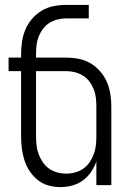

<svg xmlns="http://www.w3.org/2000/svg" viewBox="-20 -755 540 783"><path d="M227 8Q202 8 178 1.5Q154 -5 134.5 -20.5Q115 -36 101 -57Q87 -78 79.5 -102Q72 -126 69 -150.5Q66 -175 66 -200V-465H15V-520H66V-535Q66 -561 70 -586.5Q74 -612 84 -635.5Q94 -659 111.5 -679Q129 -699 151 -712Q173 -725 198.5 -730Q224 -735 250 -735H342V-680H250Q232 -680 214.5 -675.5Q197 -671 181.5 -661.5Q166 -652 155 -637Q144 -622 137.5 -605.5Q131 -589 129 -571Q127 -553 127 -535V-520H250Q276 -520 301.5 -515Q327 -510 349 -497Q371 -484 388.5 -464Q406 -444 416 -420.5Q426 -397 430 -371.5Q434 -346 434 -320V0H373V-97Q365 -74 351.5 -54Q338 -34 318.5 -19.5Q299 -5 275 1.5Q251 8 227 8ZM250 -47Q269 -47 287 -52Q305 -57 320 -67.5Q335 -78 345.5 -93.5Q356 -109 362.5 -126.5Q369 -144 371 -162.5Q373 -181 373 -200V-320Q373 -338 371 -356Q369 -374 362.5 -390.5Q356 -407 345 -422Q334 -437 318.5 -446.5Q303 -456 285.5 -460.5Q268 -465 250 -465H127V-200Q127 -181 129 -162.5Q131 -144 137.5 -126.5Q144 -109 154.5 -93.5Q165 -78 180 -67.5Q195 -57 213 -52Q231 -47 250 -47Z"/></svg>

Font: Iosevka Fixed SS04 Light
Style: Regular
Weight: 300
Monospace: yes
Designer: Belleve Invis
Foundry: Belleve Invis
Version: Version 32.5.0